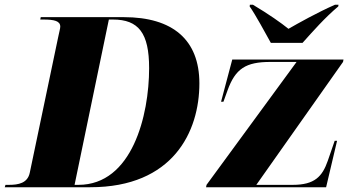

<svg xmlns="http://www.w3.org/2000/svg" viewBox="-56 -786 1481 806"><path d="M1081 -606H1214C1257 -654 1308 -712 1364 -759L1365 -766H1350C1277 -734 1195 -688 1155 -665C1124 -690 1073 -726 1006 -766H993L992 -759C1015 -727 1060 -644 1081 -606ZM-36 0H323C671 0 781 -234 781 -436C781 -619 669 -714 464 -714H115L113 -704H126C172 -704 197 -698 197 -674C197 -666 192 -650 188 -629L69 -61C60 -17 21 -10 -18 -10H-33ZM273 -10H257L401 -704H418C526 -704 570 -647 570 -500C570 -302 499 -10 273 -10ZM809 0H1313L1359 -195H1349L1320 -111C1297 -45 1265 -10 1173 -10H1020L1384 -526L1386 -536H919L872 -359H882L899 -406C932 -498 976 -526 1079 -526H1189L811 -10Z"/></svg>

Font: Noto Serif Display Black
Style: Italic
Weight: 900
Italic angle: -12°
Designer: Monotype Design Team
Foundry: Monotype Imaging Inc.
Version: Version 2.009